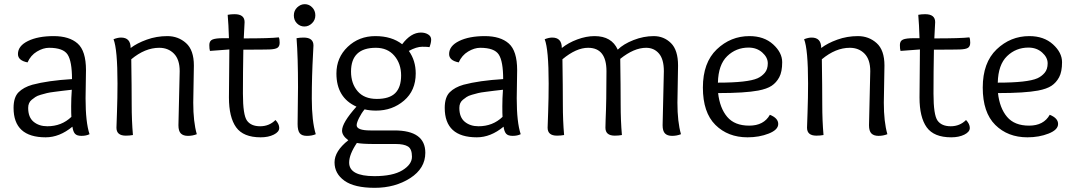

<svg xmlns="http://www.w3.org/2000/svg" viewBox="-20 -648 5154 920"><path d="M392 -312 390 -177Q390 -62 409 -5Q393 3 370.5 3Q348 3 339 -7.5Q330 -18 327 -41Q265 10 199 10Q45 10 45 -131Q45 -182 69 -206Q93 -230 135 -242Q210 -262 325 -269Q325 -354 304 -386.5Q283 -419 215 -419Q187 -419 157 -401Q127 -383 112 -349Q66 -358 66 -389Q66 -428 114 -451.5Q162 -475 237 -475Q312 -475 352 -439.5Q392 -404 392 -312ZM324 -218Q295 -215 280.5 -213Q266 -211 241.5 -208Q217 -205 205 -202Q193 -199 175.5 -194Q158 -189 149.5 -183Q141 -177 132 -170Q115 -156 115 -131Q115 -86 141 -64.5Q167 -43 207 -43Q275 -43 322 -88Q321 -102 321 -139Q321 -176 324 -218Z M835 -48 841 -307Q841 -363 813.5 -391Q786 -419 743 -419Q675 -419 609 -364Q611 -228 611 -148.5Q611 -69 617 -1Q601 2 583 2Q538 2 538 -36Q538 -40 540.5 -109.5Q543 -179 543 -248Q543 -412 524 -460Q544 -468 560 -468Q606 -468 606 -418Q636 -441 683 -458Q730 -475 782 -475Q834 -475 871.5 -441.5Q909 -408 909 -334L906 -156Q906 -64 923 -5Q903 3 880.5 3Q858 3 846.5 -8.5Q835 -20 835 -48Z M1079 -411Q1076 -411 986 -404Q983 -413 983 -432.5Q983 -452 998 -458.5Q1013 -465 1049 -465H1077Q1075 -532 1071 -577Q1086 -580 1104 -580Q1152 -580 1152 -542Q1152 -528 1148 -464Q1275 -464 1316 -469Q1320 -461 1320 -443.5Q1320 -426 1309.5 -419Q1299 -412 1270.5 -411Q1242 -410 1146 -410Q1144 -302 1144 -199.5Q1144 -97 1163.5 -70Q1183 -43 1226.5 -43Q1270 -43 1300 -73Q1318 -54 1318 -35Q1318 -16 1292 -3Q1266 10 1229 10Q1146 10 1111.5 -38Q1077 -86 1077 -181Q1079 -362 1079 -411Z M1406 -54 1408 -231Q1408 -374 1401 -465Q1417 -468 1435 -468Q1482 -468 1482 -430Q1482 -425 1480 -390Q1474 -283 1474 -175.5Q1474 -68 1493 -5Q1475 3 1450.5 3Q1426 3 1416 -10Q1406 -23 1406 -54ZM1491 -574.5Q1491 -552 1475 -536.5Q1459 -521 1438.5 -521Q1418 -521 1403 -536Q1388 -551 1388 -574Q1388 -597 1404 -612.5Q1420 -628 1440.5 -628Q1461 -628 1476 -612.5Q1491 -597 1491 -574.5Z M1690 37Q1653 92 1653 131Q1653 196 1774 196Q1862 196 1908 168Q1954 140 1954 103Q1954 66 1935 54Q1916 42 1876 42H1773Q1716 42 1690 37ZM1781 -419Q1662 -419 1662 -305Q1662 -248 1693.5 -211Q1725 -174 1785.5 -174Q1846 -174 1874 -202Q1902 -230 1902 -286.5Q1902 -343 1869.5 -381Q1837 -419 1781 -419ZM1782 -118Q1752 -118 1727 -124Q1712 -106 1700.5 -83Q1689 -60 1689 -48Q1689 -23 1755 -23H1870Q2018 -23 2018 84Q2018 159 1945.5 205.5Q1873 252 1775.5 252Q1678 252 1630.5 218Q1583 184 1583 130Q1583 76 1649 24Q1619 2 1619 -22Q1619 -60 1688 -137Q1592 -180 1592 -296Q1592 -372 1646 -423.5Q1700 -475 1778.5 -475Q1857 -475 1907 -436Q1949 -492 1997 -492Q2017 -492 2031.5 -483Q2046 -474 2046 -458.5Q2046 -443 2038 -422Q2030 -424 2003 -424Q1976 -424 1939 -404Q1972 -358 1972 -296Q1972 -214 1916 -166Q1860 -118 1782 -118Z M2458 -312 2456 -177Q2456 -62 2475 -5Q2459 3 2436.5 3Q2414 3 2405 -7.5Q2396 -18 2393 -41Q2331 10 2265 10Q2111 10 2111 -131Q2111 -182 2135 -206Q2159 -230 2201 -242Q2276 -262 2391 -269Q2391 -354 2370 -386.5Q2349 -419 2281 -419Q2253 -419 2223 -401Q2193 -383 2178 -349Q2132 -358 2132 -389Q2132 -428 2180 -451.5Q2228 -475 2303 -475Q2378 -475 2418 -439.5Q2458 -404 2458 -312ZM2390 -218Q2361 -215 2346.5 -213Q2332 -211 2307.5 -208Q2283 -205 2271 -202Q2259 -199 2241.5 -194Q2224 -189 2215.5 -183Q2207 -177 2198 -170Q2181 -156 2181 -131Q2181 -86 2207 -64.5Q2233 -43 2273 -43Q2341 -43 2388 -88Q2387 -102 2387 -139Q2387 -176 2390 -218Z M3155 -48 3161 -307Q3161 -364 3137.5 -391.5Q3114 -419 3076 -419Q3018 -419 2952 -366Q2954 -230 2954 -149.5Q2954 -69 2960 -1Q2944 2 2926 2Q2881 2 2881 -36Q2881 -40 2882 -76Q2886 -162 2886 -307Q2886 -419 2798 -419Q2741 -419 2675 -364Q2677 -228 2677 -148.5Q2677 -69 2683 -1Q2667 2 2649 2Q2604 2 2604 -36Q2604 -40 2606.5 -109.5Q2609 -179 2609 -248Q2609 -412 2590 -460Q2610 -468 2626 -468Q2672 -468 2672 -418Q2703 -443 2746 -459Q2789 -475 2829 -475Q2911 -475 2940 -410Q2967 -437 3015.5 -456Q3064 -475 3112.5 -475Q3161 -475 3195 -441.5Q3229 -408 3229 -334L3226 -156Q3226 -64 3243 -5Q3223 3 3200.5 3Q3178 3 3166.5 -8.5Q3155 -20 3155 -48Z M3571 -475Q3641 -475 3684.5 -435.5Q3728 -396 3728 -350Q3728 -304 3714 -278Q3700 -252 3677.5 -237Q3655 -222 3613 -214Q3549 -202 3421 -202Q3429 -130 3464.5 -88Q3500 -46 3570 -46Q3640 -46 3669 -98Q3709 -82 3709 -54Q3709 -26 3663.5 -8Q3618 10 3562 10Q3468 10 3408 -49.5Q3348 -109 3348 -228.5Q3348 -348 3414.5 -411.5Q3481 -475 3571 -475ZM3567 -420Q3507 -420 3464.5 -379Q3422 -338 3420 -252Q3563 -252 3610 -273Q3630 -282 3644.5 -299Q3659 -316 3659 -344.5Q3659 -373 3632.5 -396.5Q3606 -420 3567 -420Z M4144 -48 4150 -307Q4150 -363 4122.5 -391Q4095 -419 4052 -419Q3984 -419 3918 -364Q3920 -228 3920 -148.5Q3920 -69 3926 -1Q3910 2 3892 2Q3847 2 3847 -36Q3847 -40 3849.5 -109.5Q3852 -179 3852 -248Q3852 -412 3833 -460Q3853 -468 3869 -468Q3915 -468 3915 -418Q3945 -441 3992 -458Q4039 -475 4091 -475Q4143 -475 4180.5 -441.5Q4218 -408 4218 -334L4215 -156Q4215 -64 4232 -5Q4212 3 4189.5 3Q4167 3 4155.5 -8.5Q4144 -20 4144 -48Z M4388 -411Q4385 -411 4295 -404Q4292 -413 4292 -432.5Q4292 -452 4307 -458.5Q4322 -465 4358 -465H4386Q4384 -532 4380 -577Q4395 -580 4413 -580Q4461 -580 4461 -542Q4461 -528 4457 -464Q4584 -464 4625 -469Q4629 -461 4629 -443.5Q4629 -426 4618.5 -419Q4608 -412 4579.5 -411Q4551 -410 4455 -410Q4453 -302 4453 -199.5Q4453 -97 4472.5 -70Q4492 -43 4535.5 -43Q4579 -43 4609 -73Q4627 -54 4627 -35Q4627 -16 4601 -3Q4575 10 4538 10Q4455 10 4420.5 -38Q4386 -86 4386 -181Q4388 -362 4388 -411Z M4912 -475Q4982 -475 5025.5 -435.5Q5069 -396 5069 -350Q5069 -304 5055 -278Q5041 -252 5018.5 -237Q4996 -222 4954 -214Q4890 -202 4762 -202Q4770 -130 4805.5 -88Q4841 -46 4911 -46Q4981 -46 5010 -98Q5050 -82 5050 -54Q5050 -26 5004.5 -8Q4959 10 4903 10Q4809 10 4749 -49.5Q4689 -109 4689 -228.5Q4689 -348 4755.5 -411.5Q4822 -475 4912 -475ZM4908 -420Q4848 -420 4805.5 -379Q4763 -338 4761 -252Q4904 -252 4951 -273Q4971 -282 4985.5 -299Q5000 -316 5000 -344.5Q5000 -373 4973.5 -396.5Q4947 -420 4908 -420Z"/></svg>

Font: Overlock
Style: Regular
Weight: 400
Designer: Dario Muhafara
Foundry: Dario Manuel Muhafara
Version: Version 1.001